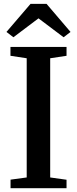

<svg xmlns="http://www.w3.org/2000/svg" viewBox="-20 -990 405 1010"><path d="M120.5 -56.5V-683.5L35 -696.5V-743H330V-696.5L244 -683.5V-56.5L330 -44.5V0H35.5V-45ZM50.5 -794 14 -822 140.5 -969.5H225L351 -822L314.5 -794L182.5 -893.5Z"/></svg>

Font: Merriweather 48pt SemiBold
Style: Regular
Weight: 600
Version: Version 2.100